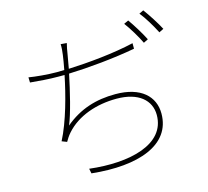

<svg xmlns="http://www.w3.org/2000/svg" viewBox="-119 -966 1238 1141"><g transform="rotate(-15 500.0 -395.5)"><path d="M754 -792 726 -779C754 -742 791 -680 810 -640L838 -654C816 -698 779 -757 754 -792ZM856 -827 829 -814C859 -777 892 -721 915 -676L943 -690C923 -729 883 -791 856 -827ZM94 -619 95 -587C151 -582 207 -577 267 -577H305C282 -463 241 -307 186 -201L217 -189C227 -207 237 -222 251 -238C324 -321 443 -361 566 -361C702 -361 773 -296 773 -206C773 -25 545 28 302 -1L308 29C592 59 802 -14 802 -207C802 -312 724 -389 567 -389C448 -389 346 -358 253 -280C280 -343 312 -476 333 -578C456 -582 613 -597 744 -621V-655C620 -626 462 -611 339 -606L354 -691C357 -711 362 -739 367 -757L330 -760C331 -738 329 -717 326 -695C323 -673 318 -642 311 -606L266 -605C208 -605 135 -612 94 -619Z"/></g></svg>

Font: Harano Aji Gothic TW ExtraLight
Style: Regular
Weight: 250
Foundry: Masamichi Hosoda
Version: HaranoAjiGothicTW-ExtraLight version 20230610;ttx 4.39.4